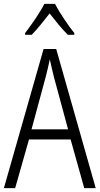

<svg xmlns="http://www.w3.org/2000/svg" viewBox="-20 -967 512 987"><path d="M263 -947H208C186 -903 140 -837 109 -797V-788H143C171 -816 206 -861 235 -898C265 -860 298 -818 329 -788H362V-797C335 -830 286 -901 263 -947ZM413 0H472L269 -715H204L0 0H58L129 -250H343ZM258 -568 330 -302H142L214 -568C222 -600 230 -631 236 -662C242 -632 251 -598 258 -568Z"/></svg>

Font: Noto Sans Thai Cond Light
Style: Regular
Weight: 300
Width: 3
Designer: Monotype Design Team
Foundry: Monotype Imaging Inc.
Version: Version 2.002